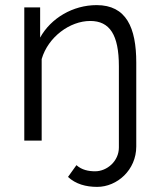

<svg xmlns="http://www.w3.org/2000/svg" viewBox="-20 -550 623 751"><path d="M246 142C276 170 316 181 360 181C438 181 513 115 513 23V-305C513 -442 474 -530 358 -530C265 -530 179 -479 137 -403V-521H75V0H143V-319C168 -405 253 -468 333 -468C409 -468 445 -414 445 -291V27C445 80 399 120 352 120C327 120 300 115 279 96Z"/></svg>

Font: FIGSv2-sans-serif
Style: Regular
Weight: 400
Designer: Matt McInerney, Pablo Impallari, Rodrigo Fuenzalida,Mirko Velimirovic
Foundry: Matt McInerney, Pablo Impallari, Rodrigo Fuenzalida
Version: Version 4.021;hotconv 1.0.109;makeotfexe 2.5.65596